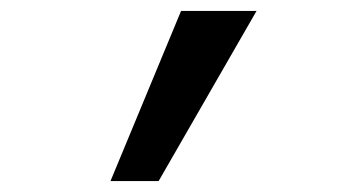

<svg xmlns="http://www.w3.org/2000/svg" viewBox="-20 -741 640 351"><path d="M182 -410 311 -721H449L270 -410Z"/></svg>

Font: JetBrains Mono NL Medium
Style: Italic
Weight: 500
Italic angle: -9°
Monospace: yes
Designer: Philipp Nurullin, Konstantin Bulenkov
Foundry: JetBrains
Version: Version 2.305; ttfautohint (v1.8.4.7-5d5b)